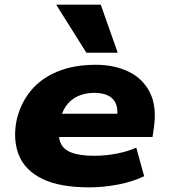

<svg xmlns="http://www.w3.org/2000/svg" viewBox="-20 -796 726 827"><path d="M364 11Q238 11 163.5 -25Q89 -61 62 -126Q35 -191 51 -276Q68 -351 112.5 -405Q157 -459 228 -488Q299 -517 393 -517Q472 -517 533.5 -487.5Q595 -458 625.5 -398Q656 -338 643 -247L637 -206H201L217 -306H500L484 -289Q489 -326 479 -349.5Q469 -373 445.5 -384.5Q422 -396 386 -396Q346 -396 315 -381.5Q284 -367 264.5 -339.5Q245 -312 238 -272L236 -260Q229 -214 239.5 -184Q250 -154 286 -139.5Q322 -125 387 -125Q435 -125 483.5 -134.5Q532 -144 567 -160L601 -37Q551 -13 488 -1Q425 11 364 11ZM352 -569 222 -776H414L487 -569Z"/></svg>

Font: Nunito Sans 7pt SemiExpanded Black
Style: Italic
Weight: 900
Width: 6
Italic angle: -9°
Designer: Vernon Adams
Foundry: Vernon Adams
Version: Version 3.101;gftools[0.9.27]